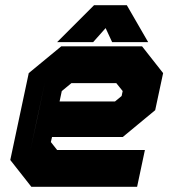

<svg xmlns="http://www.w3.org/2000/svg" viewBox="-20 -718 666 738"><path d="M526 -540 607 -437 576.5 -294.5 452 -191.5H180L175.5 -172L199.5 -141.5H537L507 0H100.5L19.5 -103L90.5 -437L215.5 -540ZM474.5 -471 525.5 -408 505.5 -315 441.5 -262H123L153 -403L236 -471ZM474.5 -471H236L153 -403L96 -137L147.5 -73H460H147.5L96 -137L123 -262H441.5L505.5 -315L525.5 -408ZM427 -398.5H254.5L217.5 -368L209 -328H422L447.5 -349L451.5 -368ZM341.5 -698H467.5L549.5 -556H411L386 -610L338 -556H199.5ZM367 -659 312 -601 367 -659H424L454 -601L424 -659Z"/></svg>

Font: Tourney Black
Style: Italic
Weight: 900
Italic angle: -12°
Version: Version 1.015